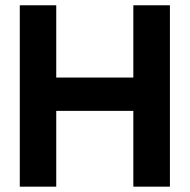

<svg xmlns="http://www.w3.org/2000/svg" viewBox="-20 -700 712 720"><path d="M54.2 0V-680.2H190.9V-409.2H480V-680.2H617.2V0H480V-284.2H190.9V0Z"/></svg>

Font: TASA Orbiter Deck
Style: Bold
Weight: 700
Designer: Weizhong Zhang
Version: Version 1.000;Glyphs 3.1.2 (3151)